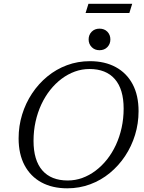

<svg xmlns="http://www.w3.org/2000/svg" viewBox="-20 -1012 780 1042"><path d="M162 -247.5Q162 -142 209.8 -87.2Q257.5 -32.5 347.5 -32.5Q388.5 -32.5 426.5 -46.2Q464.5 -60 498.5 -85.5Q532.5 -111 560.5 -146.2Q588.5 -181.5 608.8 -225Q629 -268.5 640 -318.5Q651 -368.5 651 -422.5Q651 -528 603.2 -582.8Q555.5 -637.5 465.5 -637.5Q425 -637.5 386.8 -623.8Q348.5 -610 314.5 -584.5Q280.5 -559 252.5 -523.8Q224.5 -488.5 204.2 -445Q184 -401.5 173 -351.8Q162 -302 162 -247.5ZM732 -409Q732 -342 713 -280Q694 -218 659 -165.2Q624 -112.5 576 -73Q528 -33.5 469.5 -11.8Q411 10 345 10Q264 10 204.8 -22.2Q145.5 -54.5 113.2 -115.2Q81 -176 81 -261Q81 -328 100 -390Q119 -452 154 -504.8Q189 -557.5 237 -597Q285 -636.5 343.5 -658.2Q402 -680 468 -680Q549 -680 608.2 -647.8Q667.5 -615.5 699.8 -555Q732 -494.5 732 -409ZM520 -739.5Q494 -739.5 477.5 -756.5Q461 -773.5 461 -798Q461 -823 477.5 -839.8Q494 -856.5 520 -856.5Q546.5 -856.5 562.8 -839.8Q579 -823 579 -798Q579 -773.5 562.8 -756.5Q546.5 -739.5 520 -739.5ZM444.5 -941.5 460 -991.5H697.5L682 -941.5Z"/></svg>

Font: Newsreader 16pt
Style: Italic
Weight: 400
Italic angle: -17°
Designer: Hugues Gentile
Foundry: Production Type
Version: Version 1.003